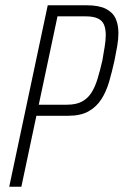

<svg xmlns="http://www.w3.org/2000/svg" viewBox="-20 -708 469 728"><path d="M15 0 161 -688H308Q355 -688 381.5 -674.5Q408 -661 418.5 -637.5Q429 -614 429 -583Q429 -560 424.5 -533.5Q420 -507 414 -478Q405 -437 394 -399Q383 -361 364.5 -332Q346 -303 316 -286Q286 -269 239 -269H118L61 0ZM127 -311H234Q268 -311 290 -322.5Q312 -334 326 -355.5Q340 -377 349.5 -408Q359 -439 368 -478Q373 -507 377 -531.5Q381 -556 381 -575Q381 -598 374.5 -614Q368 -630 351 -638Q334 -646 305 -646H198Z"/></svg>

Font: Saira Condensed ExtraLight
Style: Italic
Weight: 250
Width: 3
Italic angle: -12°
Designer: Hector Gatti with collaboration of the Omnibus-Type team
Foundry: Omnibus-Type
Version: Version 1.101